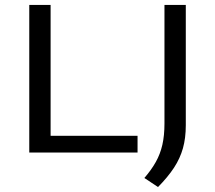

<svg xmlns="http://www.w3.org/2000/svg" viewBox="-20 -615 867 774"><path d="M98 0V-595H184V-67.5H534.5V0ZM617 139 562 102.5Q590.5 69.5 608.2 37.8Q626 6 634.5 -31.2Q643 -68.5 643 -117V-595H729V-110Q729 -58.5 717.5 -17.5Q706 23.5 681.5 61Q657 98.5 617 139Z"/></svg>

Font: Encode Sans SC Expanded
Style: Regular
Weight: 400
Width: 7
Designer: Multiple Designers
Foundry: Impallari Type
Version: Version 3.002